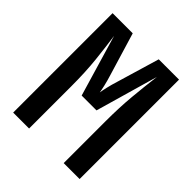

<svg xmlns="http://www.w3.org/2000/svg" viewBox="-199 -864 997 997"><g transform="rotate(45 300.0 -365.0)"><path d="M56 0V-730H204L274 -498Q285 -463 291.5 -434.5Q298 -406 300 -392Q302 -406 308.5 -434.5Q315 -463 326 -498L395 -730H544V0H427V-307Q427 -408 435 -494.5Q443 -581 453 -659L354 -314H245L145 -652Q155 -582 164 -498.5Q173 -415 173 -307V0Z"/></g></svg>

Font: NKDuy Mono
Style: Bold
Weight: 700
Monospace: yes
Designer: NKDuy
Foundry: NKDuy
Version: Version 2.251; ttfautohint (v1.8.4.7-5d5b)